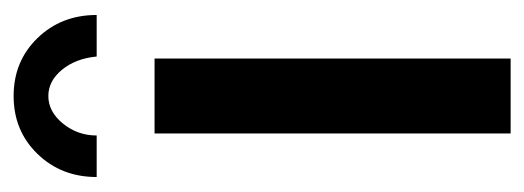

<svg xmlns="http://www.w3.org/2000/svg" viewBox="-264 -506 770 282"><g transform="rotate(-90 121.0 -365.0)"><path d="M66 0V-523H176V0ZM121 -679Q98 -679 80.5 -657.5Q63 -636 63 -608H2Q2 -660 36 -695Q70 -730 121 -730Q172 -730 206 -695Q240 -660 240 -608H179Q176 -639 159.5 -659Q143 -679 121 -679Z"/></g></svg>

Font: Raleway SemiBold
Style: Regular
Weight: 600
Designer: Matt McInerney, Pablo Impallari, Rodrigo Fuenzalida
Foundry: Matt McInerney, Pablo Impallari, Rodrigo Fuenzalida
Version: Version 4.026